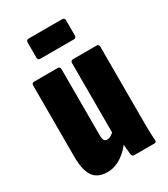

<svg xmlns="http://www.w3.org/2000/svg" viewBox="-170 -753 736 839"><g transform="rotate(-30 197.5 -333.0)"><path d="M122 6Q72 6 50 -25.5Q28 -57 28 -126V-484Q28 -497 40 -497H159Q171 -497 171 -484V-154Q171 -133 175.5 -125.5Q180 -118 191 -118Q201 -118 211.5 -124.5Q222 -131 231 -142L254 -81Q230 -42 194.5 -18Q159 6 122 6ZM259 0Q248 0 246 -11Q244 -27 242 -51.5Q240 -76 240 -94L224 -128V-484Q224 -497 237 -497H355Q367 -497 367 -484V-130Q367 -97 367.5 -67Q368 -37 370 -14Q372 0 360 0ZM114 -570Q101 -570 101 -583V-659Q101 -672 114 -672H282Q295 -672 295 -659V-583Q295 -570 282 -570Z"/></g></svg>

Font: Sofia Sans Extra Condensed Black
Style: Regular
Weight: 900
Designer: Botio Nikoltchev, Ani Petrova
Foundry: lettersoup
Version: Version 4.101